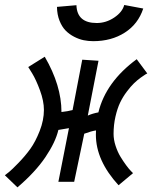

<svg xmlns="http://www.w3.org/2000/svg" viewBox="-63 -748 626 790"><path d="M335 -653.3Q373.5 -653.3 407 -675.8Q440.4 -698.2 448.2 -727.5L526.4 -712.9Q505.4 -648.9 450.4 -613.8Q395.5 -578.6 320.3 -578.6Q300.8 -578.6 281.5 -582.5Q262.2 -586.4 242.2 -596.7Q222.2 -606.9 207 -622.3Q191.9 -637.7 181.9 -662.8Q171.9 -688 171.4 -719.7L251.5 -726.6Q253.9 -653.3 335 -653.3ZM499.5 -504.4 543 -445.8Q540 -444.3 535.2 -441.7Q530.3 -439 515.9 -428.5Q501.5 -418 488.3 -405.3Q475.1 -392.6 459 -371.3Q442.9 -350.1 431.4 -326.2Q419.9 -302.2 412.1 -268.3Q404.3 -234.4 404.3 -197.3Q404.3 -173.3 412.6 -147.9Q420.9 -122.6 432.6 -103.3Q444.3 -84 456.1 -68.1Q467.8 -52.2 476.1 -43.9L484.4 -35.6L424.8 14.2Q331.5 -87.4 331.5 -193.8Q331.5 -205.6 332 -211.4Q312.5 -208.5 283.7 -197.8L280.3 -181.6L242.2 0H177.2L220.7 -220.7L177.2 -213.4Q165.5 -163.1 123.8 -101.3Q82 -39.6 8.8 22.9L-43 -26.9Q-36.6 -31.7 -25.6 -40.5Q-14.6 -49.3 12.9 -77.6Q40.5 -106 61.8 -135.5Q83 -165 100.3 -209.2Q117.7 -253.4 117.7 -295.9Q117.7 -332 101.6 -376Q85.4 -419.9 69.3 -446.3L53.2 -472.2L121.1 -514.6Q189.9 -396.5 189.9 -287.1Q216.8 -290 235.8 -295.4L236.3 -298.8Q263.2 -438.5 275.4 -502.4L342.3 -498L298.3 -272.5Q317.9 -281.2 341.8 -285.6Q372.6 -411.1 499.5 -504.4Z"/></svg>

Font: Fantasque Sans Mono
Style: Italic
Weight: 400
Italic angle: -11°
Monospace: yes
Designer: Jany Belluz
Version: Version 1.8.0 ; ttfautohint (v1.8.2)